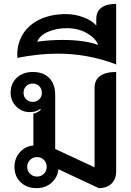

<svg xmlns="http://www.w3.org/2000/svg" viewBox="-20 -966 677 995"><path d="M55 -101Q55 -145 82.5 -176.5Q110 -208 153 -212V-377Q175 -382 192 -397L188 -401Q167 -385 134 -385Q93 -385 64 -414.5Q35 -444 35 -485Q35 -533 67 -563Q99 -593 150 -593Q205 -593 235.5 -561.5Q266 -530 266 -473V-194L470 -99V-511Q470 -551 498.5 -572Q527 -593 582 -593V-79Q582 -38 558 -14.5Q534 9 492 9L283 -89Q278 -46 246.5 -18.5Q215 9 170 9Q119 9 87 -21.5Q55 -52 55 -101ZM197 -485Q197 -506 183.5 -519.5Q170 -533 150 -533Q129 -533 115.5 -519.5Q102 -506 102 -485Q102 -465 115.5 -451.5Q129 -438 150 -438Q170 -438 183.5 -451.5Q197 -465 197 -485ZM222 -101Q222 -123 207.5 -137.5Q193 -152 172 -152Q151 -152 136 -137.5Q121 -123 121 -101Q121 -80 135.5 -65.5Q150 -51 172 -51Q193 -51 207.5 -65.5Q222 -80 222 -101Z M322 -893Q368 -893 412 -876.5Q456 -860 479 -834V-869Q479 -907 506 -926.5Q533 -946 582 -946V-632Q438 -688 277 -688Q180 -688 70 -666Q66 -735 97 -786.5Q128 -838 186.5 -865.5Q245 -893 322 -893ZM304 -759Q418 -759 489 -733Q474 -770 429 -795Q384 -820 326 -820Q275 -820 231 -802Q187 -784 173 -750Q236 -759 304 -759Z"/></svg>

Font: K2D SemiBold
Style: Regular
Weight: 600
Designer: Katatrad Aksorn Co.,Ltd.
Foundry: Cadson Demak Co.,Ltd.
Version: Version 1.000; ttfautohint (v1.6)